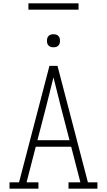

<svg xmlns="http://www.w3.org/2000/svg" viewBox="-20 -1129 640 1149"><path d="M37 0V-38H94L276 -735H324L506 -38H563V0H390V-38H461L406 -251H194L139 -38H210V0ZM396 -290 344 -490Q333 -534 322 -578Q311 -622 300 -666Q289 -622 278 -578Q267 -534 256 -490L204 -290ZM300 -846Q292 -846 284.5 -848Q277 -850 271 -856Q265 -862 263 -869.5Q261 -877 261 -885Q261 -893 263 -900.5Q265 -908 271 -914Q277 -920 284.5 -922Q292 -924 300 -924Q308 -924 315.5 -922Q323 -920 329 -914Q335 -908 337 -900.5Q339 -893 339 -885Q339 -877 337 -869.5Q335 -862 329 -856Q323 -850 315.5 -848Q308 -846 300 -846ZM450 -1071H150V-1109H450Z"/></svg>

Font: Iosevka Slab XLtEx
Style: Regular
Weight: 200
Width: 7
Monospace: yes
Designer: Belleve Invis
Foundry: Belleve Invis
Version: Version 11.1.0; ttfautohint (v1.8.3)